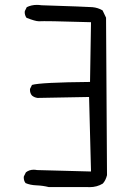

<svg xmlns="http://www.w3.org/2000/svg" viewBox="-20 -772 540 785"><path d="M346.2 -6.8Q376.5 -6.8 400.4 -21.5Q412.1 -34.2 417.5 -55.7L413.6 -699.7L399.4 -729.5Q380.4 -740.7 357.9 -742.7Q332.5 -744.6 149.9 -750.5Q139.6 -752 130.9 -752Q108.4 -752 89.4 -742.7L81.5 -726.6Q81.1 -724.6 81.1 -720.5Q81.1 -716.3 82.8 -710.4Q84.5 -704.6 88.4 -699.2Q124.5 -685.1 138.2 -685.1Q139.6 -685.1 142.1 -685.1Q145 -685.5 160.4 -685.5Q175.8 -685.5 201.2 -685.1Q248.5 -684.1 352.1 -681.2L348.1 -437Q145.5 -435.1 110.8 -424.8L103 -409.2Q102.5 -407.2 102.5 -405.3Q102.5 -390.6 110.8 -381.3Q120.1 -373.5 133.3 -371.6L344.2 -375.5L352.1 -70.8L131.3 -76.7Q124.5 -78.1 117.7 -78.1Q99.6 -78.1 85.9 -67.4L77.6 -50.8Q77.1 -48.8 77.1 -46.9Q77.1 -32.7 84.5 -23.4Q104 -15.1 129.4 -14.2Q154.8 -13.2 178.7 -7.3H333.5Q340.3 -6.8 346.2 -6.8Z"/></svg>

Font: Bakudai
Style: ExtraLight
Weight: 200
Version: Version 1.48